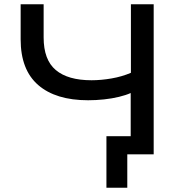

<svg xmlns="http://www.w3.org/2000/svg" viewBox="-20 -725 863 902"><path d="M578 157H480V-85H646V0H578ZM594 0V-288Q572 -278 539 -270Q506 -262 468.5 -258Q431 -254 394 -254Q242 -254 159.5 -325.5Q77 -397 77 -540V-705H185V-549Q185 -444 242 -396Q299 -348 410 -348Q455 -348 504 -356.5Q553 -365 595 -383V-705H702V0Z"/></svg>

Font: Nunito Sans 7pt SemiExpanded Medium
Style: Regular
Weight: 500
Width: 6
Designer: Vernon Adams
Foundry: Vernon Adams
Version: Version 3.101;gftools[0.9.27]